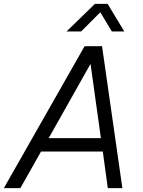

<svg xmlns="http://www.w3.org/2000/svg" viewBox="-36 -981 744 1001"><path d="M311 -817 459 -961H525L612 -817H547L487 -917L387 -817ZM-16 0 405 -740H496L602 0H526L500 -191H178L70 0ZM218 -261H490L436 -648Z"/></svg>

Font: Be Vietnam Pro Light
Style: Italic
Weight: 300
Italic angle: -12°
Designer: Lam Bao, Tony Le, Vietanh Nguyen
Foundry: Yellow Type Foundry
Version: Version 1.002; ttfautohint (v1.8.3)